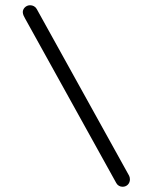

<svg xmlns="http://www.w3.org/2000/svg" viewBox="-20 -712 585 733"><path d="M448 1C465 1 476 -12 476 -27C476 -32 475 -37 473 -41L120 -678C115 -687 105 -692 95 -692C79 -692 67 -679 67 -666C67 -657 72 -648 76 -641L424 -13C429 -4 438 1 448 1Z"/></svg>

Font: Comic Neue
Style: Normal
Weight: 400
Designer: Craig Rozynski
Foundry: Craig Rozynski
Version: Version 2.003